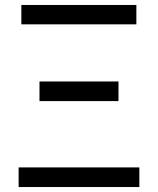

<svg xmlns="http://www.w3.org/2000/svg" viewBox="-20 -753 635 773"><path d="M55 0H541V-79H55ZM139 -346H457V-425H139ZM66 -655H529V-733H66Z"/></svg>

Font: Noto Sans CJK TC Regular
Style: Regular
Weight: 400
Designer: Ryoko NISHIZUKA (kana & ideographs); Paul D. Hunt (Latin, Greek & Cyrillic); Wenlong ZHANG (bopomofo); Sandoll Communica
Foundry: Adobe Systems Incorporated
Version: Version 1.001;PS 1.001;hotconv 1.0.78;makeotf.lib2.5.61930